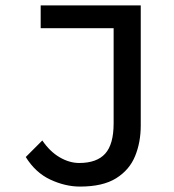

<svg xmlns="http://www.w3.org/2000/svg" viewBox="-20 -676 640 708"><path d="M275 12Q221 12 166 -13.5Q111 -39 75 -97L136 -158Q164 -117 200 -96Q236 -75 272 -75Q337 -75 368 -109.5Q399 -144 399 -221V-572H130V-656H499V-213Q499 -151 478 -100Q457 -49 408 -18.5Q359 12 275 12Z"/></svg>

Font: Source Code Pro ExtraLight Medium
Style: Regular
Weight: 500
Monospace: yes
Version: Version 1.018;hotconv 1.0.116;makeotfexe 2.5.65601